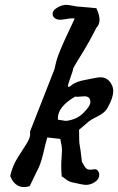

<svg xmlns="http://www.w3.org/2000/svg" viewBox="-20 -755 479 779"><path d="M382.8 -45.9Q382.8 -28.3 365.2 -16.6Q347.7 -4.9 329.1 -4.9Q316.4 -4.9 271.5 -15.6Q263.7 -17.6 257.3 -21Q251 -24.4 243.7 -30.3Q236.3 -36.1 230.5 -39.1Q228.5 -56.6 228.5 -83Q228.5 -97.7 230 -117.2Q231.4 -136.7 231.4 -144.5Q231.4 -163.1 224.6 -191.4L171.9 -197.3Q167 -182.6 155.8 -133.8Q144.5 -85 127.9 -56.6L100.6 0Q89.8 3.9 77.1 3.9Q39.1 3.9 21.5 -41Q30.3 -81.1 51.3 -114.7Q72.3 -148.4 87.4 -171.4Q102.5 -194.3 102.5 -212.9Q102.5 -214.8 102.1 -217.3Q101.6 -219.7 101.6 -220.7L201.2 -474.6Q205.1 -494.1 210.4 -512.7Q215.8 -531.2 226.1 -555.2Q236.3 -579.1 241.7 -591.3Q247.1 -603.5 262.7 -636.2Q278.3 -668.9 283.2 -679.7Q281.2 -679.7 278.3 -680.2Q275.4 -680.7 273.4 -680.7Q264.6 -680.7 247.6 -677.7Q230.5 -674.8 223.6 -674.8Q211.9 -674.8 202.6 -681.2Q193.4 -687.5 193.4 -699.2Q193.4 -712.9 212.4 -724.1Q231.4 -735.4 249 -735.4Q257.8 -735.4 276.9 -731.4Q295.9 -727.5 306.6 -727.5Q321.3 -726.6 341.3 -724.6Q361.3 -722.7 371.1 -721.7Q383.8 -694.3 383.8 -674.8Q383.8 -655.3 371.1 -642.6Q343.8 -587.9 314.5 -540.5Q285.2 -493.2 277.3 -478.5Q276.4 -468.8 266.1 -440.9Q255.9 -413.1 255.9 -406.2Q255.9 -402.3 258.8 -402.3Q261.7 -402.3 271.5 -410.2Q289.1 -424.8 330.1 -431.6Q335.9 -432.6 356.9 -437Q377.9 -441.4 388.7 -441.4Q409.2 -441.4 423.8 -425.8Q439.5 -407.2 439.5 -385.7Q439.5 -359.4 418 -320.3Q410.2 -305.7 397.9 -296.4Q385.7 -287.1 368.2 -278.8Q350.6 -270.5 339.8 -261.7L300.8 -228.5Q300.8 -201.2 301.3 -187Q301.8 -172.9 303.2 -167Q304.7 -161.1 307.1 -142.6Q309.6 -124 312.5 -97.7Q314.5 -95.7 319.8 -85.4Q325.2 -75.2 331.1 -70.8Q336.9 -66.4 345.7 -66.4Q349.6 -66.4 356 -67.4Q362.3 -68.4 365.2 -68.4Q373 -68.4 377.9 -61Q382.8 -53.7 382.8 -45.9ZM346.7 -340.8Q346.7 -364.3 322.3 -364.3Q318.4 -364.3 308.6 -363.3Q298.8 -362.3 293.9 -362.3Q288.1 -362.3 285.2 -363.3Q214.8 -322.3 214.8 -275.4V-269.5Q244.1 -264.6 246.1 -264.6Q252 -264.6 255.9 -265.6Q295.9 -272.5 320.3 -298.8Q346.7 -325.2 346.7 -340.8Z"/></svg>

Font: Essays1743
Style: Italic
Weight: 500
Italic angle: -10°
Designer: Based on the typeface in a 1743 English translation of the essays of Montaigne.  PostScript/TrueType font designed by Jo
Version: Version 002.100